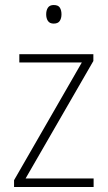

<svg xmlns="http://www.w3.org/2000/svg" viewBox="-20 -745 429 765"><path d="M353 0H36V-27L306 -496H57V-529H352V-502L82 -34H353ZM194 -725Q212 -725 218.5 -714.5Q225 -704 225 -688Q225 -672 218 -661.5Q211 -651 194 -651Q178 -651 171 -661.5Q164 -672 164 -688Q164 -704 171 -714.5Q178 -725 194 -725Z"/></svg>

Font: Noto Sans Khmer UI SemiCondensed ExtraLight
Style: Regular
Weight: 200
Width: 4
Designer: Danh Hong and the Monotype Design Team
Foundry: Monotype Imaging Inc.
Version: Version 2.002; ttfautohint (v1.8.4.7-5d5b)